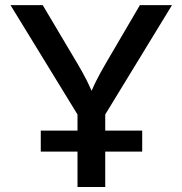

<svg xmlns="http://www.w3.org/2000/svg" viewBox="-20 -748 730 768"><path d="M290 0V-290L22 -727.5H150.9L288.6 -495.6Q310.5 -459 328.1 -424.1Q345.7 -389.2 364.7 -340.3H328.6Q347.2 -389.6 365 -424.8Q382.8 -460 403.8 -495.6L539.6 -727.5H668L400.9 -290V0ZM143.1 -141.6V-225.6H548.8V-141.6Z"/></svg>

Font: Inter 17pt Medium
Style: Regular
Weight: 500
Version: Version 4.001;git-66647c0bb